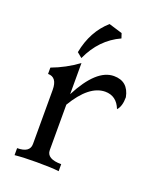

<svg xmlns="http://www.w3.org/2000/svg" viewBox="-134 -798 732 881"><g transform="rotate(20 232.5 -357.0)"><path d="M258.8 0Q223.6 -4.4 150.9 -4.4Q88.4 -4.4 43.5 0V-34.2Q105.5 -34.2 105.5 -77.1V-340.8Q105.5 -402.8 60.5 -402.8V-433.6Q127.9 -458.5 187.5 -502V-350.1Q263.7 -497.1 348.6 -497.1Q418.5 -497.1 432.6 -424.3Q432.6 -379.4 413.1 -358.9Q391.1 -416 335 -416Q256.8 -415 187.5 -298.8V-77.1Q187.5 -34.2 258.8 -34.2ZM179.2 -523.4 154.8 -543.5Q175.3 -650.9 247.6 -714.4L313.5 -694.3L321.3 -670.9Q226.6 -627.9 179.2 -523.4Z"/></g></svg>

Font: Almanac
Style: Regular
Weight: 400
Designer: Eden's Almanac
Version: Version 3.501;March 28, 2021;FontCreator 13.0.0.2683 64-bit